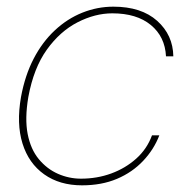

<svg xmlns="http://www.w3.org/2000/svg" viewBox="-20 -544 564 576"><path d="M226 12Q159 12 112.5 -21Q66 -54 47.5 -113.5Q29 -173 43 -253Q55 -318 81 -368Q107 -418 144.5 -453Q182 -488 227 -506Q272 -524 320 -524Q404 -524 451.5 -481.5Q499 -439 500 -375H478Q475 -434 432.5 -469Q390 -504 317 -504Q265 -504 212.5 -477Q160 -450 120.5 -395Q81 -340 65 -253Q54 -188 63 -142Q72 -96 96.5 -66.5Q121 -37 154 -22.5Q187 -8 223 -8Q271 -8 313.5 -23.5Q356 -39 388.5 -68Q421 -97 436 -138H458Q442 -96 409.5 -61.5Q377 -27 331 -7.5Q285 12 226 12Z"/></svg>

Font: DM Sans 12pt Thin
Style: Italic
Weight: 250
Italic angle: -10°
Version: Version 4.004;gftools[0.9.30]